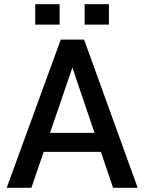

<svg xmlns="http://www.w3.org/2000/svg" viewBox="-20 -901 693 921"><path d="M433.5 -263.5 327.5 -576H327L220 -263.5ZM640.5 0H522.5L464 -172.5H189.5L130.5 0H12L271.5 -711H383.5ZM266 -783H149V-881H266ZM502.5 -783H386V-881H502.5Z"/></svg>

Font: Roberto Sans Medium
Style: Regular
Weight: 500
Designer: Google (font) & Cristiano Sobral (main changes)
Version: Version 1.000;October 12, 2021;FontCreator 14.0.0.2814 64-bi